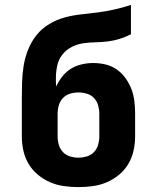

<svg xmlns="http://www.w3.org/2000/svg" viewBox="-20 -755 640 783"><path d="M300 8Q271 8 241.5 4Q212 0 185 -11.5Q158 -23 135 -42Q112 -61 97 -86Q82 -111 75.5 -140Q69 -169 69 -198V-351Q69 -385 70 -419.5Q71 -454 76.5 -487.5Q82 -521 95 -553.5Q108 -586 129.5 -612.5Q151 -639 181 -657Q211 -675 244.5 -684Q278 -693 312 -696.5Q346 -700 380 -704.5Q414 -709 447.5 -716.5Q481 -724 514 -735V-615Q492 -604 468 -596.5Q444 -589 419 -586Q394 -583 369 -582.5Q344 -582 319.5 -578.5Q295 -575 272.5 -563.5Q250 -552 234.5 -532.5Q219 -513 213.5 -488Q208 -463 208 -438Q208 -429 208 -420Q208 -411 209 -402Q219 -424 234 -443Q249 -462 269 -474.5Q289 -487 313 -492.5Q337 -498 360 -498Q386 -498 411 -492Q436 -486 456.5 -471.5Q477 -457 492 -436Q507 -415 516 -391.5Q525 -368 528 -342.5Q531 -317 531 -292V-198Q531 -169 524.5 -140Q518 -111 503 -86Q488 -61 465 -42Q442 -23 415 -11.5Q388 0 358.5 4Q329 8 300 8ZM300 -112Q317 -112 334 -117Q351 -122 363 -134.5Q375 -147 380 -164Q385 -181 385 -198V-292Q385 -309 380 -326Q375 -343 363 -355.5Q351 -368 334 -373Q317 -378 300 -378Q283 -378 266 -373Q249 -368 237 -355.5Q225 -343 220 -326Q215 -309 215 -292V-198Q215 -181 220 -164Q225 -147 237 -134.5Q249 -122 266 -117Q283 -112 300 -112Z"/></svg>

Font: Iosevka Aile Heavy
Style: Regular
Weight: 900
Designer: Belleve Invis
Foundry: Belleve Invis
Version: Version 31.1.0; ttfautohint (v1.8.4)